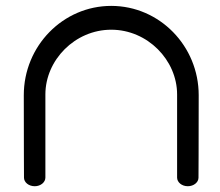

<svg xmlns="http://www.w3.org/2000/svg" viewBox="-20 -645 763 665"><path d="M667.5 -29.6C667.5 -29.6 668.2 -144.4 668.2 -315.2C668.2 -486 532.3 -624.6 365.3 -624.6C198.3 -624.6 62.4 -486 62.4 -315.2C62.4 -144.4 63.1 -29.6 63.1 -29.6C63.1 -13.7 79.3 0 100.2 0C121.1 0 137.2 -13.9 137.2 -29.9C137.2 -29.9 137.2 -199 137.2 -317.9C137.2 -436.9 239.6 -542.1 365.3 -542.1C491 -542.1 593.4 -436.9 593.4 -317.9C593.4 -199 593.4 -29.9 593.4 -29.9C593.4 -13.9 609.5 0 630.4 0C651.3 0 667.5 -13.7 667.5 -29.6Z"/></svg>

Font: Hi.
Style: Tall Regular
Weight: 400
Designer: Mew Too, Robert Jablonski
Foundry: Cannot Into Space Fonts
Version: Version 1.996